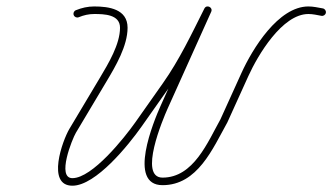

<svg xmlns="http://www.w3.org/2000/svg" viewBox="-20 -578 1055 610"><path d="M229.9 -523.2C229.9 -523.2 229.9 -523.2 229.9 -523.2C246.1 -529.8 261.6 -533.5 279.3 -533.5C310.6 -533.5 361.3 -532.4 361.3 -489.9C361.3 -437.3 324.4 -376.2 298 -331.9C265.5 -277.5 233 -223 200.5 -168.6C178.5 -131.7 126.7 12 210 12C284.8 12 388.9 -118 429.3 -175.2C458.6 -216.8 488 -258.4 517.3 -300C570.2 -375 609.7 -458.3 650.8 -540.1C654.3 -547.1 650.5 -553.2 645 -555.9C639.5 -558.5 632.3 -557.6 629.1 -550.4C583 -447.8 536.8 -345.2 490.6 -242.6C468.2 -192.7 384.2 10.3 496.4 10.3C607.6 10.3 655.7 -105.6 701.8 -188.2C701.8 -188.2 702 -188.5 702.1 -188.7C702.2 -188.9 702.3 -189.1 702.3 -189.1C724.5 -238.1 746.8 -287.2 769 -336.2C799.1 -402.5 876.5 -533.5 959.8 -533.5C973.9 -533.5 987.6 -530.2 1001.3 -527.7C1007.8 -526.5 1014.1 -530.9 1015.3 -537.4C1016.4 -543.9 1012.1 -550.1 1005.6 -551.3C1005.6 -551.3 1005.6 -551.3 1005.6 -551.3C990.4 -554 975.4 -557.5 959.8 -557.5C864.2 -557.5 781.9 -422.8 747.1 -346.1C724.9 -297.1 702.7 -248.1 680.4 -199C680.4 -199 680.5 -199.3 680.7 -199.5C680.8 -199.7 680.9 -199.9 680.9 -199.9C639.8 -126.5 595.1 -13.7 496.4 -13.7C419 -13.7 498 -200.5 512.5 -232.8C558.7 -335.4 604.8 -438 651 -540.6C654.2 -547.7 650.6 -553.8 645.2 -556.3C639.9 -558.9 632.9 -557.9 629.3 -550.9C588.8 -470.2 549.9 -387.8 497.7 -313.9C468.4 -272.3 439 -230.6 409.7 -189C375.1 -140.1 273.3 -12 210 -12C159.2 -12 209.4 -136.5 221.2 -156.3C253.6 -210.7 286.1 -265.2 318.6 -319.6C347.6 -368.1 385.3 -432.3 385.3 -489.9C385.3 -549.4 325.7 -557.5 279.3 -557.5C258.6 -557.5 240 -553.2 220.9 -545.5C214.8 -543 211.8 -536.1 214.3 -529.9C216.7 -523.8 223.7 -520.8 229.9 -523.2Z"/></svg>

Font: FRB American Cursive Guidelines Arrows Light
Style: Italic
Weight: 300
Italic angle: -25°
Version: Version 2.0;Modular Font Editor K font №1